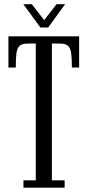

<svg xmlns="http://www.w3.org/2000/svg" viewBox="-20 -868 405 888"><path d="M88.5 0V-34H145.5V-666.5H109Q83.5 -666.5 71.5 -656.8Q59.5 -647 56.2 -623Q53 -599 53 -555.5H19V-700H346V-555.5H312.5Q312.5 -599 309 -623Q305.5 -647 293.8 -656.8Q282 -666.5 256 -666.5H220V-34H279V0ZM167 -740.5 88 -848.5H127L184.5 -775L241.5 -848.5H281L202.5 -740.5Z"/></svg>

Font: Imbue 10pt
Style: Regular
Weight: 400
Designer: Tyler Finck
Foundry: Etcetera Type Company
Version: Version 1.102; ttfautohint (v1.8.3)